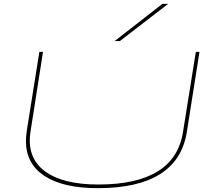

<svg xmlns="http://www.w3.org/2000/svg" viewBox="-20 -970 1109 1000"><path d="M489 10Q309 10 212 -53.5Q115 -117 115 -236Q115 -246 116 -258Q117 -270 120 -292L185 -700H204L139 -285Q118 -151 211.5 -80Q305 -9 492 -9Q890 -9 933 -282L1000 -700H1019L953 -282Q906 10 489 10ZM577 -756 826 -950H856L604 -756Z"/></svg>

Font: Georama ExtraExtended Thin
Style: Italic
Weight: 100
Width: 8
Italic angle: -9°
Designer: Jean-Baptiste Levee
Foundry: Production Type
Version: Version 1.000